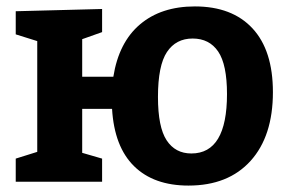

<svg xmlns="http://www.w3.org/2000/svg" viewBox="-20 -566 901 598"><path d="M830 -279Q830 -142 760.5 -65Q691 12 567 12Q459 12 397.5 -48.5Q336 -109 329 -227H236V-90L298 -72V0H29V-72L96 -93V-438L29 -459V-531L298 -538V-466L236 -444V-327H333Q350 -434 416 -490Q482 -546 587 -546Q703 -546 766.5 -477.5Q830 -409 830 -279ZM687 -273Q687 -365 659.5 -405.5Q632 -446 580 -446Q528 -446 500 -404Q472 -362 472 -264Q472 -170 499 -129Q526 -88 576 -88Q687 -88 687 -273Z"/></svg>

Font: Bitter Pro
Style: Bold
Weight: 700
Designer: Sol Matas, and Bitter project Authors
Foundry: Sol Matas
Version: Version 1.010